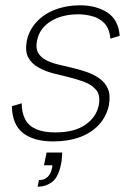

<svg xmlns="http://www.w3.org/2000/svg" viewBox="-20 -527 505 725"><path d="M215 49Q214 59 213.5 70.5Q213 82 211 90Q201 142 177 160Q153 178 122 178L127 153Q149 153 161 140Q173 127 177 105L178 97H146L156 49ZM62 -137Q62 -101 75 -76.5Q88 -52 116 -39.5Q144 -27 189 -27Q261 -27 302.5 -56Q344 -85 353 -130Q360 -167 343 -187.5Q326 -208 295 -219Q264 -230 230 -238Q208 -243 179.5 -250.5Q151 -258 125.5 -272Q100 -286 87 -309.5Q74 -333 81 -372Q89 -412 117 -443Q145 -474 188 -490.5Q231 -507 282 -507Q343 -507 385 -480Q427 -453 432 -392L397 -381Q393 -420 374 -439.5Q355 -459 328 -466Q301 -473 276 -473Q214 -473 171.5 -446.5Q129 -420 120 -374Q114 -346 123.5 -328.5Q133 -311 153 -300.5Q173 -290 197.5 -284Q222 -278 248 -272Q275 -266 303.5 -256.5Q332 -247 354.5 -231.5Q377 -216 387.5 -191.5Q398 -167 391 -129Q382 -87 353.5 -56Q325 -25 281 -9Q237 7 181 7Q107 7 66.5 -25Q26 -57 25 -126Z"/></svg>

Font: Albert Sans ExtraLight
Style: Italic
Weight: 250
Italic angle: -11.25°
Designer: Andreas Rasmussen
Foundry: a.Foundry
Version: Version 1.025